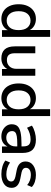

<svg xmlns="http://www.w3.org/2000/svg" viewBox="1009 -1754 754 2812"><g transform="rotate(90 1386.0 -348.0)"><path d="M257 9Q193 9 144.5 -21.5Q96 -52 69 -109Q42 -166 42 -244Q42 -322 69 -378.5Q96 -435 144 -466Q192 -497 257 -497Q312 -497 355 -473Q398 -449 419 -408V-705H520V0H421V-85Q400 -41 356.5 -16Q313 9 257 9ZM283 -69Q345 -69 383 -114Q421 -159 421 -244Q421 -329 383 -373.5Q345 -418 283 -418Q220 -418 182 -373.5Q144 -329 144 -244Q144 -159 182 -114Q220 -69 283 -69Z M836 9Q659 9 659 -188V-488H760V-187Q760 -128 784 -100Q808 -72 860 -72Q917 -72 952.5 -110Q988 -148 988 -212V-488H1089V0H991V-78Q967 -35 927 -13Q887 9 836 9Z M1417 9Q1353 9 1304.5 -21.5Q1256 -52 1229 -109Q1202 -166 1202 -244Q1202 -322 1229 -378.5Q1256 -435 1304 -466Q1352 -497 1417 -497Q1472 -497 1515 -473Q1558 -449 1579 -408V-705H1680V0H1581V-85Q1560 -41 1516.5 -16Q1473 9 1417 9ZM1443 -69Q1505 -69 1543 -114Q1581 -159 1581 -244Q1581 -329 1543 -373.5Q1505 -418 1443 -418Q1380 -418 1342 -373.5Q1304 -329 1304 -244Q1304 -159 1342 -114Q1380 -69 1443 -69Z M1978 9Q1927 9 1887 -11Q1847 -31 1823.5 -65Q1800 -99 1800 -142Q1800 -196 1827.5 -227Q1855 -258 1918.5 -272Q1982 -286 2090 -286H2124V-312Q2124 -369 2100 -394Q2076 -419 2021 -419Q1979 -419 1937 -406.5Q1895 -394 1851 -367L1820 -438Q1858 -465 1915 -481Q1972 -497 2024 -497Q2124 -497 2172 -449.5Q2220 -402 2220 -301V0H2125V-81Q2107 -39 2069 -15Q2031 9 1978 9ZM1998 -63Q2052 -63 2088 -101Q2124 -139 2124 -197V-224H2091Q2018 -224 1976.5 -217Q1935 -210 1917.5 -193.5Q1900 -177 1900 -148Q1900 -110 1926 -86.5Q1952 -63 1998 -63Z M2530 9Q2470 9 2418 -6.5Q2366 -22 2331 -50L2360 -118Q2397 -92 2441.5 -78Q2486 -64 2531 -64Q2584 -64 2611 -83Q2638 -102 2638 -134Q2638 -160 2620 -174.5Q2602 -189 2566 -197L2471 -216Q2345 -242 2345 -346Q2345 -415 2400 -456Q2455 -497 2544 -497Q2595 -497 2641.5 -482Q2688 -467 2719 -437L2690 -369Q2660 -395 2621 -409Q2582 -423 2544 -423Q2492 -423 2465 -403.5Q2438 -384 2438 -351Q2438 -301 2504 -287L2599 -268Q2664 -255 2697.5 -224Q2731 -193 2731 -140Q2731 -70 2676 -30.5Q2621 9 2530 9Z"/></g></svg>

Font: Nunito Sans SemiBold
Style: Regular
Weight: 600
Designer: Vernon Adams
Foundry: Vernon Adams
Version: Version 3.101; ttfautohint (v1.8.4.7-5d5b);gftools[0.9.27]